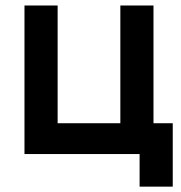

<svg xmlns="http://www.w3.org/2000/svg" viewBox="-20 -560 658 698"><path d="M487.5 118.5V0H69V-540H189.5V-112H417.5V-540H538V-112H608V118.5Z"/></svg>

Font: Vela Sans Bd
Style: Bold
Weight: 700
Designer: Principal design: Mikhail Sharanda - project Manrope.
Design modification: Ravid Balaliev
Foundry: Mikhail Sharanda
Version: Version 1.001